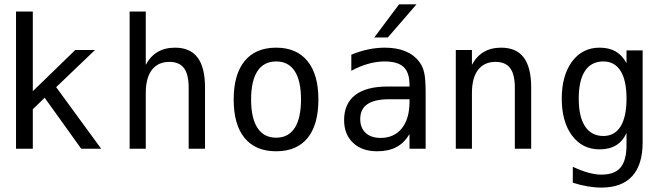

<svg xmlns="http://www.w3.org/2000/svg" viewBox="-20 -684 3040 883"><path d="M53.7 -630.9H130.9V-264.6L326.2 -454.1H417L238.3 -283.2L445.3 0H353.5L185.5 -234.4L130.9 -181.6V0H53.7Z M922.9 -281.2V0H847.7V-281.2Q847.7 -341.8 826.2 -370.6Q804.7 -399.4 758.8 -399.4Q707 -399.4 678.7 -362.8Q650.4 -326.2 650.4 -255.9V0H576.2V-630.9H650.4V-385.7Q670.9 -424.8 704.6 -444.8Q738.3 -464.8 785.2 -464.8Q854.5 -464.8 888.7 -419.4Q922.9 -374 922.9 -281.2Z M1250 -401.4Q1193.4 -401.4 1164.1 -356.9Q1134.8 -312.5 1134.8 -226.6Q1134.8 -140.6 1164.1 -95.7Q1193.4 -50.8 1250 -50.8Q1306.6 -50.8 1335.4 -95.7Q1364.3 -140.6 1364.3 -226.6Q1364.3 -312.5 1335.4 -356.9Q1306.6 -401.4 1250 -401.4ZM1250 -464.8Q1343.8 -464.8 1394 -403.3Q1444.3 -341.8 1444.3 -226.6Q1444.3 -110.4 1394.5 -49.3Q1344.7 11.7 1250 11.7Q1155.3 11.7 1105 -49.3Q1054.7 -110.4 1054.7 -226.6Q1054.7 -341.8 1105 -403.3Q1155.3 -464.8 1250 -464.8Z M1768.6 -227.5Q1703.1 -227.5 1669.9 -205.1Q1636.7 -182.6 1636.7 -136.7Q1636.7 -95.7 1661.6 -72.8Q1686.5 -49.8 1730.5 -49.8Q1792 -49.8 1827.1 -92.8Q1862.3 -135.7 1863.3 -211.9V-227.5ZM1937.5 -258.8V0H1863.3V-67.4Q1838.9 -26.4 1802.7 -7.3Q1766.6 11.7 1714.8 11.7Q1644.5 11.7 1603.5 -27.3Q1562.5 -66.4 1562.5 -131.8Q1562.5 -207 1613.3 -246.6Q1664.1 -286.1 1762.7 -286.1H1863.3V-297.9Q1862.3 -352.5 1835 -377Q1807.6 -401.4 1749 -401.4Q1710.9 -401.4 1671.9 -390.1Q1632.8 -378.9 1595.7 -358.4V-432.6Q1636.7 -449.2 1674.8 -457Q1712.9 -464.8 1749 -464.8Q1804.7 -464.8 1844.7 -448.2Q1884.8 -431.6 1909.2 -398.4Q1924.8 -377.9 1931.2 -348.1Q1937.5 -318.4 1937.5 -258.8ZM1815.4 -664.1H1895.5L1763.7 -511.7H1701.2Z M2422.9 -281.2V0H2347.7V-281.2Q2347.7 -341.8 2326.2 -370.6Q2304.7 -399.4 2258.8 -399.4Q2207 -399.4 2178.7 -362.8Q2150.4 -326.2 2150.4 -255.9V0H2076.2V-454.1H2150.4V-385.7Q2170.9 -424.8 2204.6 -444.8Q2238.3 -464.8 2285.2 -464.8Q2354.5 -464.8 2388.7 -419.4Q2422.9 -374 2422.9 -281.2Z M2861.3 -230.5Q2861.3 -314.5 2834 -357.9Q2806.6 -401.4 2754.9 -401.4Q2699.2 -401.4 2670.4 -357.9Q2641.6 -314.5 2641.6 -230.5Q2641.6 -146.5 2670.9 -102.5Q2700.2 -58.6 2754.9 -58.6Q2806.6 -58.6 2834 -102.5Q2861.3 -146.5 2861.3 -230.5ZM2935.5 -29.3Q2935.5 73.2 2887.7 126Q2839.8 178.7 2745.1 178.7Q2714.8 178.7 2681.2 172.9Q2647.5 167 2614.3 156.2V83Q2654.3 101.6 2686.5 110.4Q2718.8 119.1 2745.1 119.1Q2806.6 119.1 2834 86.4Q2861.3 53.7 2861.3 -17.6V-72.3Q2843.8 -34.2 2813 -15.6Q2782.2 2.9 2737.3 2.9Q2658.2 2.9 2610.8 -60.5Q2563.5 -124 2563.5 -230.5Q2563.5 -336.9 2610.8 -400.9Q2658.2 -464.8 2737.3 -464.8Q2781.2 -464.8 2811.5 -447.3Q2841.8 -429.7 2861.3 -393.6V-452.1H2935.5Z"/></svg>

Font: BabelStone Irk Bitig Colour
Style: Regular
Weight: 400
Designer: Andrew West
Foundry: BabelStone
Version: Version 1.03 June 7, 2023